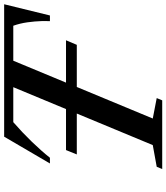

<svg xmlns="http://www.w3.org/2000/svg" viewBox="42 -844 802 925"><g transform="rotate(-90 442.5 -381.0)"><path d="M91 0 102 -26.5 206.5 -45.5 358.5 -411.5H161.5L182.5 -463.5H380L485.5 -717.5H317Q268.5 -675.5 223.5 -629Q178.5 -582.5 145.5 -541H118L247 -761.5H885L831 -541H803.5Q804 -550 804 -559.8Q804 -569.5 804 -579Q803 -613.5 798 -649.2Q793 -685 781.5 -717.5H613L507.5 -463.5H711.5L689.5 -411.5H486.5L334.5 -45.5L433 -26.5L422 0Z"/></g></svg>

Font: Libre Caslon Text Medium Italic
Style: Regular
Weight: 500
Italic angle: -22.583°
Designer: Pablo Impallari, Rodrigo Fuenzalida, Katja Schimmel
Foundry: Pablo Impallari, Rodrigo Fuenzalida
Version: Version 2.000